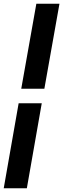

<svg xmlns="http://www.w3.org/2000/svg" viewBox="-45 -758 339 1030"><path d="M99 252 179 -204H55L-25 252ZM193 -282 274 -738H150L69 -282Z"/></svg>

Font: Celebes ExtraBold
Style: Italic
Weight: 800
Italic angle: -10°
Designer: Anugrah Pasau
Foundry: Lafontype
Version: Version 1.000